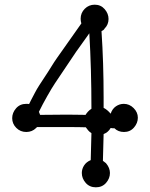

<svg xmlns="http://www.w3.org/2000/svg" viewBox="-20 -738 640 819"><path d="M426 -616Q424 -612 420.5 -609.5Q417 -607 413 -605Q422 -471 422 -321V-278Q438 -270 452 -253Q459 -274 474.5 -284.5Q490 -295 508 -295Q532 -295 550 -277Q568 -259 568 -236Q568 -213 551.5 -194Q535 -175 509 -175Q484 -175 468 -191Q464 -191 460 -191Q456 -191 452 -192Q442 -174 422 -166L419 -52L432 -42Q449 -22 449 0Q449 23 432.5 42Q416 61 389 61Q362 61 345.5 42Q329 23 329 0Q329 -17 338.5 -32Q348 -47 367 -55L370 -170Q362 -175 356 -182Q350 -189 346 -195Q320 -196 268 -196Q216 -196 138 -196L134 -192Q117 -175 92 -175Q67 -175 49.5 -192.5Q32 -210 32 -234Q32 -257 48.5 -276Q65 -295 92 -295Q103 -295 104 -294L112 -310Q120 -325 128.5 -341.5Q137 -358 148 -375L184 -430Q192 -442 201 -457Q210 -472 224 -492L327 -638Q324 -648 324 -658Q324 -683 341.5 -700.5Q359 -718 384 -718Q410 -718 426.5 -699Q443 -680 443 -657Q443 -633 426 -616ZM151 -248Q183 -248 211.5 -248.5Q240 -249 265 -249Q289 -249 309 -248.5Q329 -248 345 -248Q349 -255 355.5 -262Q362 -269 370 -274Q370 -444 361 -596Q357 -590 349 -579Q341 -568 332.5 -556Q324 -544 316.5 -533.5Q309 -523 306 -519L214 -382Q208 -373 199.5 -359Q191 -345 181.5 -328Q172 -311 162.5 -293.5Q153 -276 146 -261Q148 -257 149 -253.5Q150 -250 151 -248Z"/></svg>

Font: Nelagoney
Style: Regular
Weight: 400
Designer: Kanati
Foundry: Kanati and Michael Everson
Version: Version 2.000